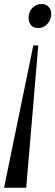

<svg xmlns="http://www.w3.org/2000/svg" viewBox="-35 -768 273 948"><path d="M94.5 159H-15L129.5 -544H154ZM218 -699.5Q218 -669.5 198.5 -649.5Q179 -629.5 154 -629.5Q129.5 -629.5 117.8 -644.2Q106 -659 106 -678Q106 -710.5 125.8 -729.5Q145.5 -748.5 171 -748.5Q190.5 -748.5 204.2 -735Q218 -721.5 218 -699.5Z"/></svg>

Font: Merriweather 144pt
Style: Italic
Weight: 400
Italic angle: -7.8°
Version: Version 2.101